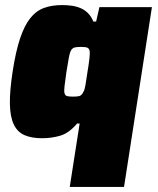

<svg xmlns="http://www.w3.org/2000/svg" viewBox="-20 -538 624 757"><path d="M255 199 294 -51H284Q252 -13 217.5 -3Q183 7 146 7Q105 7 77 -5Q49 -17 34.5 -47Q20 -77 19 -128Q18 -179 30 -257Q42 -335 59 -386Q76 -437 99 -466Q122 -495 153 -506.5Q184 -518 224 -518Q244 -518 262.5 -515.5Q281 -513 297.5 -506Q314 -499 327 -486Q340 -473 348 -453H359L372 -510H579L469 199ZM269 -157Q285 -157 293.5 -159.5Q302 -162 309 -176Q314 -184 317 -203Q320 -222 325 -255Q335 -314 334 -334Q332 -347 324.5 -350Q317 -353 300 -353Q284 -353 275 -351Q266 -349 260.5 -340Q255 -331 251.5 -311Q248 -291 242 -255Q237 -219 234.5 -199Q232 -179 234.5 -170Q237 -161 245 -159Q253 -157 269 -157Z"/></svg>

Font: Azeri Sans Black
Style: Italic
Weight: 900
Designer: Hector Gatti & Omnibus-Type (original fonts) / Cristiano Sobral (main changes and remastering)
Foundry: Omnibus-Type
Version: Version 0.07;August 21, 2020;FontCreator 13.0.0.2681 64-bit;